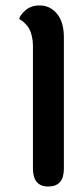

<svg xmlns="http://www.w3.org/2000/svg" viewBox="-20 -680 303 700"><path d="M155.8 0Q100.1 0 100.1 -65.9V-513.2Q100.1 -532.2 96.2 -548.1Q92.3 -564 87.4 -573.5Q82.5 -583 74.2 -591.6Q65.9 -600.1 61.5 -603.3Q57.1 -606.4 49.8 -610.8Q53.2 -625.5 73.2 -642.8Q93.3 -660.2 124 -660.2Q163.1 -660.2 188 -629.6Q212.9 -599.1 212.9 -543.9V-64.9Q212.9 0 155.8 0Z"/></svg>

Font: El Messiri SemiBold
Style: Regular
Weight: 600
Designer: Mohamed Gaber
Foundry: Kief Type Foundry
Version: Version 2.007;PS 002.007;hotconv 1.0.88;makeotf.lib2.5.64775